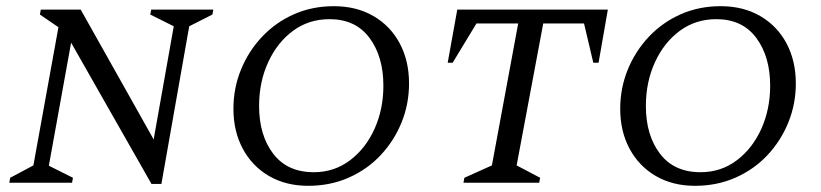

<svg xmlns="http://www.w3.org/2000/svg" viewBox="-20 -591 2654 621"><path d="M10 0 13 -16 88 -56 169 -503 109 -544 112 -560H241L477 -140L542 -506L466 -544L469 -560H670L667 -544L592 -506L502 4H470L210 -453L138 -55L216 -16L213 0Z M977 10Q905 10 850.5 -21.5Q796 -53 765.5 -109.5Q735 -166 735 -239Q735 -306 759.5 -366Q784 -426 828 -472.5Q872 -519 931 -545Q990 -571 1060 -571Q1133 -571 1188 -539Q1243 -507 1273 -450.5Q1303 -394 1303 -321Q1303 -255 1279 -195.5Q1255 -136 1211.5 -89.5Q1168 -43 1108 -16.5Q1048 10 977 10ZM995 -34Q1061 -34 1112 -72.5Q1163 -111 1191.5 -174.5Q1220 -238 1220 -314Q1220 -408 1175 -468.5Q1130 -529 1046 -529Q979 -529 928 -491.5Q877 -454 847.5 -390Q818 -326 818 -248Q818 -154 863.5 -94Q909 -34 995 -34Z M1479 0 1482 -16 1571 -56 1656 -515H1521L1444 -388H1428L1459 -560H1946L1916 -388H1899L1869 -515H1737L1651 -56L1727 -16L1724 0Z M2228 10Q2156 10 2101.5 -21.5Q2047 -53 2016.5 -109.5Q1986 -166 1986 -239Q1986 -306 2010.5 -366Q2035 -426 2079 -472.5Q2123 -519 2182 -545Q2241 -571 2311 -571Q2384 -571 2439 -539Q2494 -507 2524 -450.5Q2554 -394 2554 -321Q2554 -255 2530 -195.5Q2506 -136 2462.5 -89.5Q2419 -43 2359 -16.5Q2299 10 2228 10ZM2246 -34Q2312 -34 2363 -72.5Q2414 -111 2442.5 -174.5Q2471 -238 2471 -314Q2471 -408 2426 -468.5Q2381 -529 2297 -529Q2230 -529 2179 -491.5Q2128 -454 2098.5 -390Q2069 -326 2069 -248Q2069 -154 2114.5 -94Q2160 -34 2246 -34Z"/></svg>

Font: Spectral SC
Style: Italic
Weight: 400
Italic angle: -10°
Designer: Jean-Baptiste Levee
Foundry: Production Type
Version: Version 2.001